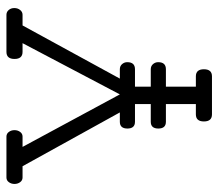

<svg xmlns="http://www.w3.org/2000/svg" viewBox="-61 -617 678 596"><g transform="rotate(-90 278.0 -319.0)"><path d="M307 -50H339Q361 -50 361 -25Q361 0 339 0H221Q199 0 199 -25Q199 -50 221 -50H253V-143H198Q177 -143 177 -166.5Q177 -190 198 -190H253V-239H198Q177 -239 177 -262.5Q177 -286 198 -286H227L60 -588H25Q16 -588 10.5 -595.5Q5 -603 5 -613Q5 -623 10.5 -630.5Q16 -638 25 -638H152Q161 -638 166.5 -630.5Q172 -623 172 -613Q172 -603 166.5 -595.5Q161 -588 152 -588H120L283 -286L442 -588H415Q393 -588 393 -613Q393 -638 415 -638H530Q539 -638 545 -631Q551 -624 551 -613.5Q551 -603 545 -595.5Q539 -588 530 -588H497L332 -286H361Q371 -286 377 -279Q383 -272 383 -263Q383 -239 361 -239H307V-190H361Q371 -190 377 -183Q383 -176 383 -167Q383 -143 361 -143H307Z"/></g></svg>

Font: Glass Antiqua
Style: Regular
Weight: 400
Version: 1.001